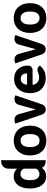

<svg xmlns="http://www.w3.org/2000/svg" viewBox="1196 -1986 799 3230"><g transform="rotate(-90 1595.0 -370.5)"><path d="M515.6 -1.5H488.3Q455.1 -1.5 428.2 -18.8Q401.4 -36.1 387.2 -63.5Q386.7 -63.5 381.1 -57.1Q375.5 -50.8 366.5 -42Q357.4 -33.2 346.2 -24.2Q335 -15.1 323.2 -9.3Q289.1 7.8 245.1 7.8Q220.7 7.8 199 2.9Q177.2 -2 158.2 -12.2Q139.2 -22 123 -36.1Q106.9 -50.3 93.3 -67.9Q80.6 -85.9 70.6 -106.9Q60.5 -127.9 53.7 -152.8Q46.4 -177.7 43 -203.9Q39.6 -230 39.6 -259.3V-269.5Q39.6 -299.8 43 -327.1Q46.4 -354.5 53.7 -379.4Q60.5 -404.3 70.6 -425.5Q80.6 -446.8 93.3 -464.8Q121.1 -501 158.2 -519.5Q196.8 -539.1 246.1 -539.1Q287.6 -539.1 317.9 -523.9Q349.1 -509.3 373.5 -481.9V-631.8Q373.5 -656.2 382.8 -677.7Q392.1 -699.2 408 -715.1Q423.8 -731 445.3 -740.2Q466.8 -749.5 491.2 -749.5H516.1L515.1 -2ZM373.5 -369.6Q366.7 -382.3 358.2 -392.8Q349.6 -403.3 338.4 -410.2Q315.4 -424.8 282.7 -424.8Q254.4 -424.8 235.4 -413.1Q215.8 -400.9 203.6 -379.9Q191.9 -358.4 186 -330.6Q180.2 -301.8 180.2 -269.5V-259.3Q180.2 -243.2 181.6 -228.3Q183.1 -213.4 185.5 -199.2Q190.9 -172.4 203.1 -150.9Q215.3 -129.9 234.4 -118.2Q252.9 -106 281.7 -106Q315.9 -106 338.4 -121.1Q349.6 -127.9 358.2 -138.2Q366.7 -148.4 373.5 -161.1Z M595.7 -269Q595.7 -326.7 612.3 -376Q628.9 -425.3 660.6 -461.2Q692.4 -497.1 739 -517.6Q785.6 -538.1 845.2 -538.1Q905.3 -538.1 952.1 -517.6Q999 -497.1 1031 -461.2Q1063 -425.3 1079.6 -376Q1096.2 -326.7 1096.2 -269V-258.8Q1096.2 -200.7 1079.6 -151.6Q1063 -102.5 1031 -66.7Q999 -30.8 952.6 -10.5Q906.2 9.8 846.2 9.8Q786.1 9.8 739.5 -10.5Q692.9 -30.8 660.9 -66.7Q628.9 -102.5 612.3 -151.6Q595.7 -200.7 595.7 -258.8ZM736.8 -258.8Q736.8 -226.6 742.7 -198.2Q748.5 -169.9 761.5 -149.2Q774.4 -128.4 795.2 -116.2Q815.9 -104 846.2 -104Q875.5 -104 896.2 -116.2Q917 -128.4 930.2 -149.2Q943.4 -169.9 949.2 -198.2Q955.1 -226.6 955.1 -258.8V-269Q955.1 -300.3 949.2 -328.4Q943.4 -356.4 930.2 -377.7Q917 -398.9 896 -411.4Q875 -423.8 845.2 -423.8Q815.9 -423.8 795.2 -411.4Q774.4 -398.9 761.5 -377.7Q748.5 -356.4 742.7 -328.4Q736.8 -300.3 736.8 -269Z M1606.4 -511.2 1586.4 -450.2H1585.9L1454.6 -62Q1449.7 -47.4 1440.2 -35.2Q1430.7 -22.9 1418.2 -14.6Q1405.8 -6.3 1390.6 -2.7Q1375.5 1 1359.4 -0.5Q1332.5 -2.9 1311.8 -20.5Q1291 -38.1 1282.2 -64L1130.9 -511.2H1131.3L1130.9 -511.7H1131.8L1158.2 -520.5Q1186.5 -529.3 1214.4 -524.9Q1241.2 -521 1261.5 -502.4Q1281.7 -483.9 1288.6 -457.5L1369.1 -167L1449.2 -459Q1456.1 -483.9 1474.6 -501.2Q1493.2 -518.6 1518.1 -523.9Q1548.3 -530.8 1579.6 -520.5L1606 -511.7H1606.4Z M2108.9 -102.1Q2106 -97.7 2100.8 -91.8Q2095.7 -85.9 2089.8 -79.8Q2084 -73.7 2078.1 -68.1Q2072.3 -62.5 2067.9 -58.6Q2058.1 -50.3 2047.4 -42.7Q2036.6 -35.2 2023.9 -28.8Q2011.2 -22 1997.1 -16.8Q1982.9 -11.7 1967.3 -7.8Q1951.7 -3.9 1934.3 -2Q1917 0 1898.4 0Q1838.4 0 1792 -19.5Q1768.1 -29.3 1748 -42.5Q1728 -55.7 1711.4 -72.3Q1678.2 -106 1661.6 -151.4Q1644 -196.8 1644 -248.5V-267.1Q1644 -296.4 1648.2 -322.8Q1652.3 -349.1 1661.1 -373.5Q1678.2 -422.9 1708.5 -457.5Q1739.3 -492.2 1784.2 -512.2Q1827.6 -531.7 1883.8 -531.7Q1939.9 -531.7 1981 -513.7Q2002.4 -503.9 2020 -491.5Q2037.6 -479 2051.8 -462.4Q2066.4 -445.8 2077.1 -426Q2087.9 -406.2 2095.2 -382.8Q2104.5 -352.1 2107.4 -315.4V-290.5Q2106.4 -275.9 2100.1 -263.2Q2093.8 -250.5 2083.5 -241.2Q2073.2 -231.9 2060.1 -226.6Q2046.9 -221.2 2032.2 -221.2H1782.7Q1784.7 -208.5 1788.1 -197.3Q1791.5 -186 1796.4 -176.3Q1806.6 -155.3 1822.8 -141.1Q1837.4 -127 1859.9 -118.7Q1879.9 -110.8 1907.7 -110.8Q1945.3 -110.8 1977.1 -124.5Q1999.5 -133.8 2016.8 -137.2Q2034.2 -140.6 2048.1 -139.2Q2062 -137.7 2073.2 -132.1Q2084.5 -126.5 2094.2 -117.2ZM1795.4 -357.9Q1791.5 -348.1 1788.8 -337.4Q1786.1 -326.7 1784.7 -314.5H1975.1V-325.7Q1974.6 -345.2 1969.2 -363.8Q1963.4 -380.4 1952.1 -394Q1940.9 -406.7 1923.8 -413.6Q1915.5 -417.5 1905 -419.2Q1894.5 -420.9 1883.3 -420.9Q1859.9 -420.9 1843.8 -413.1Q1835.4 -409.2 1828.4 -403.8Q1821.3 -398.4 1814.9 -391.6Q1802.7 -377.4 1795.4 -357.9Z M2620.1 -511.2 2600.1 -450.2H2599.6L2468.3 -62Q2463.4 -47.4 2453.9 -35.2Q2444.3 -22.9 2431.9 -14.6Q2419.4 -6.3 2404.3 -2.7Q2389.2 1 2373 -0.5Q2346.2 -2.9 2325.4 -20.5Q2304.7 -38.1 2295.9 -64L2144.5 -511.2H2145L2144.5 -511.7H2145.5L2171.9 -520.5Q2200.2 -529.3 2228 -524.9Q2254.9 -521 2275.1 -502.4Q2295.4 -483.9 2302.2 -457.5L2382.8 -167L2462.9 -459Q2469.7 -483.9 2488.3 -501.2Q2506.8 -518.6 2531.7 -523.9Q2562 -530.8 2593.3 -520.5L2619.6 -511.7H2620.1Z M2656.7 -269Q2656.7 -326.7 2673.3 -376Q2689.9 -425.3 2721.7 -461.2Q2753.4 -497.1 2800 -517.6Q2846.7 -538.1 2906.2 -538.1Q2966.3 -538.1 3013.2 -517.6Q3060.1 -497.1 3092 -461.2Q3124 -425.3 3140.6 -376Q3157.2 -326.7 3157.2 -269V-258.8Q3157.2 -200.7 3140.6 -151.6Q3124 -102.5 3092 -66.7Q3060.1 -30.8 3013.7 -10.5Q2967.3 9.8 2907.2 9.8Q2847.2 9.8 2800.5 -10.5Q2753.9 -30.8 2721.9 -66.7Q2689.9 -102.5 2673.3 -151.6Q2656.7 -200.7 2656.7 -258.8ZM2797.9 -258.8Q2797.9 -226.6 2803.7 -198.2Q2809.6 -169.9 2822.5 -149.2Q2835.4 -128.4 2856.2 -116.2Q2877 -104 2907.2 -104Q2936.5 -104 2957.3 -116.2Q2978 -128.4 2991.2 -149.2Q3004.4 -169.9 3010.3 -198.2Q3016.1 -226.6 3016.1 -258.8V-269Q3016.1 -300.3 3010.3 -328.4Q3004.4 -356.4 2991.2 -377.7Q2978 -398.9 2957 -411.4Q2936 -423.8 2906.2 -423.8Q2877 -423.8 2856.2 -411.4Q2835.4 -398.9 2822.5 -377.7Q2809.6 -356.4 2803.7 -328.4Q2797.9 -300.3 2797.9 -269Z"/></g></svg>

Font: Millunium
Style: Bold
Weight: 700
Designer: kolcsarzsolt
Foundry: Kolcsar Szilard Zsolt
Version: Version 2.000980; 2016